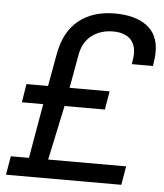

<svg xmlns="http://www.w3.org/2000/svg" viewBox="-51 -743 673 788"><g transform="rotate(5 285.5 -349.0)"><path d="M2.9 0 16.1 -77.1H90.8L129.9 -301.8H42L54.2 -377.9H143.1L167 -509.8Q183.6 -604.5 242.2 -651.4Q300.8 -698.2 390.1 -698.2Q475.1 -698.2 522.9 -662.4Q570.8 -626.5 570.8 -556.2Q570.8 -530.3 564.9 -497.1H478Q482.9 -529.3 482.9 -540Q482.9 -581.5 458.3 -602.8Q433.6 -624 390.1 -624Q338.4 -624 302.5 -596.7Q266.6 -569.3 256.8 -517.1L231.9 -377.9H397L383.8 -301.8H217.8L169.9 -77.1H491.2L478 0Z"/></g></svg>

Font: Archivo
Style: Italic
Weight: 400
Italic angle: -10°
Designer: Hector Gatti
Foundry: Omnibus-Type
Version: Version 2.001